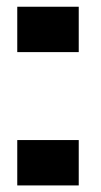

<svg xmlns="http://www.w3.org/2000/svg" viewBox="-20 -564 307 584"><path d="M32.5 -138V0H219.5V-138ZM32.5 -543.5V-405.5H219.5V-543.5Z"/></svg>

Font: Anybody Thin ExtraBold
Style: Regular
Weight: 800
Version: Version 1.113;gftools[0.9.25]